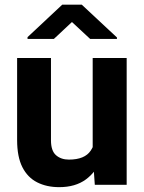

<svg xmlns="http://www.w3.org/2000/svg" viewBox="-20 -770 600 800"><path d="M366.2 -126.5V-528.3H507.8V0H375ZM382.8 -235.8 424.3 -236.8Q424.3 -166 402.8 -110.1Q381.3 -54.2 337.6 -22.2Q293.9 9.8 226.6 9.8Q174.3 9.8 134.8 -10.3Q95.2 -30.3 73.2 -73.5Q51.3 -116.7 51.3 -186.5V-528.3H192.4V-185.5Q192.4 -141.6 213.4 -123.3Q234.4 -105 267.1 -105Q333 -105 357.9 -142.3Q382.8 -179.7 382.8 -235.8ZM320.8 -750.5 467.3 -613.8V-607.9H355.5L279.8 -678.2L204.6 -607.9H94.7V-615.2L239.3 -750.5Z"/></svg>

Font: RobotoDEMO
Style: Regular
Weight: 400
Designer: Christian Robertson
Foundry: Google
Version: Version 2.136